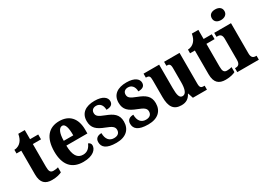

<svg xmlns="http://www.w3.org/2000/svg" viewBox="-18 -1509 3092 2259"><g transform="rotate(-30 1528.5 -380.0)"><path d="M228 10C294 10 340 -6 360 -17V-85C342 -79 318 -76 295 -76C253 -76 241 -102 241 -161V-470H352V-536H241V-660H153C145 -615 130 -584 113 -565C96 -544 65 -521 19 -520V-470H84V-148C84 -31 138 10 228 10Z M653 10C789 10 842 -53 842 -107C842 -130 826 -146 807 -152C787 -103 752 -65 692 -65C615 -65 575 -124 573 -257H859V-308C859 -466 777 -549 643 -549C498 -549 415 -453 415 -265C415 -91 493 10 653 10ZM704 -321H575C575 -427 604 -484 647 -484C687 -484 705 -423 704 -321Z M1102 10C1234 10 1302 -59 1302 -164C1302 -262 1242 -301 1148 -337C1067 -368 1043 -386 1043 -429C1043 -466 1070 -488 1109 -488C1157 -488 1193 -452 1193 -386C1255 -386 1283 -409 1283 -453C1283 -501 1237 -548 1122 -548C1003 -548 924 -496 924 -387C924 -291 975 -250 1080 -210C1153 -182 1184 -162 1184 -120C1184 -82 1162 -52 1105 -52C1044 -52 1004 -93 1004 -178C957 -178 918 -158 918 -104C918 -37 964 10 1102 10Z M1535 10C1667 10 1735 -59 1735 -164C1735 -262 1675 -301 1581 -337C1500 -368 1476 -386 1476 -429C1476 -466 1503 -488 1542 -488C1590 -488 1626 -452 1626 -386C1688 -386 1716 -409 1716 -453C1716 -501 1670 -548 1555 -548C1436 -548 1357 -496 1357 -387C1357 -291 1408 -250 1513 -210C1586 -182 1617 -162 1617 -120C1617 -82 1595 -52 1538 -52C1477 -52 1437 -93 1437 -178C1390 -178 1351 -158 1351 -104C1351 -37 1397 10 1535 10Z M1987 10C2049 10 2090 -16 2117 -70H2121L2144 0H2335V-54H2325C2293 -54 2272 -59 2272 -117V-536H2062V-482H2065C2097 -482 2116 -476 2116 -419V-228C2116 -136 2097 -77 2050 -77C2006 -77 1995 -125 1995 -219V-536H1783V-482H1786C1830 -482 1838 -468 1838 -411V-188C1838 -53 1881 10 1987 10Z M2586 10C2652 10 2698 -6 2718 -17V-85C2700 -79 2676 -76 2653 -76C2611 -76 2599 -102 2599 -161V-470H2710V-536H2599V-660H2511C2503 -615 2488 -584 2471 -565C2454 -544 2423 -521 2377 -520V-470H2442V-148C2442 -31 2496 10 2586 10Z M2889 -626C2936 -626 2976 -650 2976 -698C2976 -748 2936 -770 2889 -770C2841 -770 2804 -748 2804 -698C2804 -650 2841 -626 2889 -626ZM2747 0H3040V-54H3030C2996 -54 2971 -69 2971 -126V-536H2743V-482H2758C2791 -482 2816 -467 2816 -414V-127C2816 -70 2792 -54 2757 -54H2747Z"/></g></svg>

Font: Noto Serif Khmer Condensed ExtraBold
Style: Regular
Weight: 800
Width: 3
Designer: Danh Hong and the Monotype Design Team
Foundry: Monotype Imaging Inc.
Version: Version 2.004